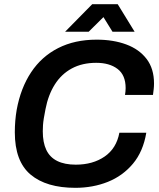

<svg xmlns="http://www.w3.org/2000/svg" viewBox="-20 -888 761 920"><path d="M341 12Q202 12 126.5 -51.5Q51 -115 51 -254Q51 -310 60 -362Q79 -466 129 -541.5Q179 -617 258.5 -657.5Q338 -698 443 -698Q523 -698 585 -675Q647 -652 682.5 -605.5Q718 -559 718 -488Q718 -475 716.5 -461Q715 -447 713 -433H579Q582 -451 582 -466Q582 -528 543.5 -557.5Q505 -587 441 -587Q374 -587 324 -560Q274 -533 242.5 -483Q211 -433 198 -365Q193 -340 190 -321.5Q187 -303 186 -288Q185 -273 185 -259Q185 -205 202 -169.5Q219 -134 254.5 -116.5Q290 -99 343 -99Q425 -99 481.5 -138Q538 -177 552 -252H681Q666 -162 617 -103.5Q568 -45 496.5 -16.5Q425 12 341 12ZM292 -736 422 -868H544L625 -736H519L454 -841L510 -840L405 -736Z"/></svg>

Font: Archivo Variable SemiBold
Style: Italic
Weight: 600
Italic angle: -10°
Designer: Hector Gatti
Foundry: Omnibus-Type
Version: Version 2.001